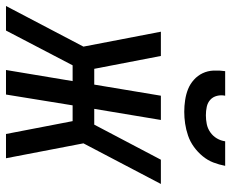

<svg xmlns="http://www.w3.org/2000/svg" viewBox="-104 -704 790 657"><g transform="rotate(90 291.5 -375.0)"><path d="M-17 0 122 -265 71 -530H154L198 -302H252L290 -530H373L335 -302H389L509 -530H592L453 -265L504 0H421L377 -228H323L286 0H202L240 -228H186L67 0ZM345 -610Q325 -610 305 -613Q285 -616 267.5 -623Q250 -630 235.5 -643Q221 -656 213 -673Q205 -690 204 -710Q203 -730 206 -750H290Q287 -736 290.5 -722Q294 -708 304 -699Q314 -690 328 -687Q342 -684 357 -684Q372 -684 387 -687Q402 -690 415 -699Q428 -708 436 -721.5Q444 -735 446 -750H530Q526 -729 518.5 -709.5Q511 -690 497 -673Q483 -656 465 -643Q447 -630 426.5 -623Q406 -616 385.5 -613Q365 -610 345 -610Z"/></g></svg>

Font: Iosevka Curly Extended
Style: Italic
Weight: 400
Width: 7
Italic angle: -9°
Monospace: yes
Designer: Belleve Invis
Foundry: Belleve Invis
Version: Version 11.1.0; ttfautohint (v1.8.3)